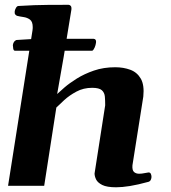

<svg xmlns="http://www.w3.org/2000/svg" viewBox="-20 -776 715 802"><path d="M13.7 0 115.7 -648.9Q116.2 -652.8 116.5 -656Q116.7 -659.2 116.7 -662.6Q116.7 -685.5 105.2 -694.1Q93.8 -702.6 78.1 -704.8Q62.5 -707 50.8 -710Q45.9 -712.4 43.2 -716.3Q40.5 -720.2 41.5 -729.5Q42.5 -735.4 46.6 -742.9Q50.8 -750.5 56.6 -751Q126.5 -755.4 181.6 -755.6Q236.8 -755.9 266.6 -755.9Q270.5 -755.9 274.9 -752Q279.3 -748 278.3 -736.3L246.1 -539.1L218.8 -383.3Q228 -392.1 248.8 -410.2Q269.5 -428.2 300.8 -447.8Q332 -467.3 372.3 -481.2Q412.6 -495.1 461.4 -495.1Q495.6 -495.1 524.2 -484.6Q552.7 -474.1 568.1 -447.5Q583.5 -420.9 578.6 -372.6L533.2 -85.4Q531.7 -64.5 540 -57.4Q548.3 -50.3 561 -50.3Q572.3 -50.3 584.7 -53Q597.2 -55.7 600.6 -55.7Q607.4 -55.7 610.1 -49.8Q612.8 -43.9 612.8 -37.1Q612.8 -31.7 610.1 -25.4Q607.4 -19 600.6 -16.6Q556.2 -4.4 522.9 1Q489.7 6.3 465.3 6.3Q426.3 6.3 407 -3.4Q387.7 -13.2 381.3 -26.6Q375 -40 375 -51.3L419.4 -336.4Q419.4 -356 418 -372.6Q416.5 -389.2 405.3 -399.2Q394 -409.2 364.7 -409.2Q328.6 -409.2 299.1 -393.3Q269.5 -377.4 248.3 -357.9Q227.1 -338.4 215.3 -326.7L164.6 0ZM127.9 -613.8H371.6Q381.3 -612.8 381.3 -601.6Q381.3 -598.6 380.9 -597.2Q379.9 -587.9 375.2 -577.1Q370.6 -566.4 365.2 -564H122.1H42.5Q36.6 -564.5 35.2 -573.2Q33.7 -582 33.7 -587.9Q35.2 -597.2 39.3 -602.1Q43.5 -606.9 48.3 -608.9Z"/></svg>

Font: Gelasio
Style: Bold Italic
Weight: 700
Italic angle: -8.5°
Designer: Eben Sorkin
Foundry: Eben Sorkin
Version: Version 1.008